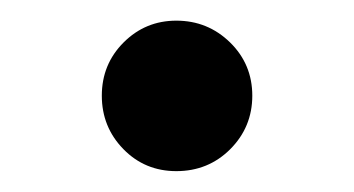

<svg xmlns="http://www.w3.org/2000/svg" viewBox="-20 -453 341 185"><path d="M149.9 -288.1Q119.6 -288.1 98.9 -309.3Q78.1 -330.6 78.1 -360.8Q78.1 -391.1 99.1 -412.1Q120.1 -433.1 149.9 -433.1Q180.2 -433.1 201.7 -412.1Q223.1 -391.1 223.1 -360.8Q223.1 -330.6 201.9 -309.3Q180.7 -288.1 149.9 -288.1Z"/></svg>

Font: HK Grotesk Legacy
Style: Bold Italic
Weight: 700
Italic angle: -13°
Designer: Alfredo Marco Pradil
Foundry: Hanken Design Co.
Version: Version 2.022;PS 002.022;hotconv 1.0.88;makeotf.lib2.5.64775